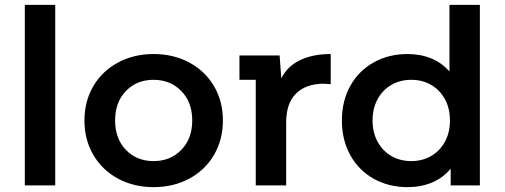

<svg xmlns="http://www.w3.org/2000/svg" viewBox="-20 -762 2074 789"><path d="M82 -742H207V0H82Z M327 -267Q327 -346 363.5 -408Q400 -470 465 -505Q530 -540 611 -540Q693 -540 758 -505Q823 -470 859.5 -408Q896 -346 896 -267Q896 -188 859.5 -125.5Q823 -63 758 -28Q693 7 611 7Q530 7 465 -28Q400 -63 363.5 -125.5Q327 -188 327 -267ZM770 -267Q770 -342 725 -388Q680 -434 611 -434Q542 -434 497.5 -388Q453 -342 453 -267Q453 -192 497.5 -146Q542 -100 611 -100Q680 -100 725 -146Q770 -192 770 -267Z M1339 -540V-416Q1319 -418 1311 -418Q1238 -418 1197 -378Q1156 -338 1156 -259V0H1031V-434H964V-534H1129L1136 -440Q1161 -490 1213.5 -515Q1266 -540 1339 -540Z M1952 -742V0H1832V-69Q1801 -31 1755.5 -12Q1710 7 1655 7Q1578 7 1516.5 -27Q1455 -61 1420 -123.5Q1385 -186 1385 -267Q1385 -348 1420 -410Q1455 -472 1516.5 -506Q1578 -540 1655 -540Q1708 -540 1752 -522Q1796 -504 1827 -468V-742ZM1829 -267Q1829 -317 1808 -355Q1787 -393 1751 -413.5Q1715 -434 1670 -434Q1625 -434 1589 -413.5Q1553 -393 1532 -355Q1511 -317 1511 -267Q1511 -217 1532 -179Q1553 -141 1589 -120.5Q1625 -100 1670 -100Q1715 -100 1751 -120.5Q1787 -141 1808 -179Q1829 -217 1829 -267Z"/></svg>

Font: mBank SemiBold
Style: Regular
Weight: 600
Designer: Julieta Ulanovsky
Foundry: Julieta Ulanovsky
Version: Version 7.200